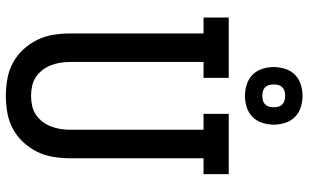

<svg xmlns="http://www.w3.org/2000/svg" viewBox="-214 -806 1029 640"><g transform="rotate(90 300.0 -486.5)"><path d="M300 8Q272 8 243.5 3Q215 -2 190 -15.5Q165 -29 145.5 -50Q126 -71 113.5 -96.5Q101 -122 96.5 -150Q92 -178 92 -206V-651H39V-735H240V-651H187V-206Q187 -190 189.5 -174Q192 -158 198 -142.5Q204 -127 214 -114Q224 -101 237.5 -92Q251 -83 267.5 -79.5Q284 -76 300 -76Q316 -76 332.5 -79.5Q349 -83 362.5 -92Q376 -101 386 -114Q396 -127 402 -142.5Q408 -158 410.5 -174Q413 -190 413 -206V-651H360V-735H561V-651H508V-206Q508 -178 503.5 -150Q499 -122 486.5 -96.5Q474 -71 454.5 -50Q435 -29 410 -15.5Q385 -2 356.5 3Q328 8 300 8ZM300 -789Q281 -789 262 -795Q243 -801 229.5 -814.5Q216 -828 210 -847Q204 -866 204 -885Q204 -904 210 -923Q216 -942 229.5 -955.5Q243 -969 262 -975Q281 -981 300 -981Q319 -981 338 -975Q357 -969 370.5 -955.5Q384 -942 390 -923Q396 -904 396 -885Q396 -866 390 -847Q384 -828 370.5 -814.5Q357 -801 338 -795Q319 -789 300 -789ZM300 -847Q308 -847 315.5 -849Q323 -851 328.5 -856.5Q334 -862 336 -869.5Q338 -877 338 -885Q338 -893 336 -900.5Q334 -908 328.5 -913.5Q323 -919 315.5 -921Q308 -923 300 -923Q292 -923 284.5 -921Q277 -919 271.5 -913.5Q266 -908 264 -900.5Q262 -893 262 -885Q262 -877 264 -869.5Q266 -862 271.5 -856.5Q277 -851 284.5 -849Q292 -847 300 -847Z"/></g></svg>

Font: Iosevka Etoile Medium
Style: Regular
Weight: 500
Designer: Belleve Invis
Foundry: Belleve Invis
Version: Version 22.1.2; ttfautohint (v1.8.4)